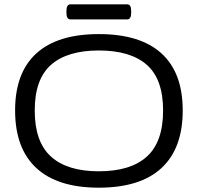

<svg xmlns="http://www.w3.org/2000/svg" viewBox="-20 -864 917 890"><path d="M438 6Q247 6 148.5 -85Q50 -176 50 -352Q50 -527 148.5 -616.5Q247 -706 438 -706Q630 -706 728.5 -616.5Q827 -527 827 -352Q827 -176 728.5 -85Q630 6 438 6ZM438 -70Q585 -70 660.5 -138Q736 -206 736 -352Q736 -497 660.5 -563.5Q585 -630 438 -630Q292 -630 216.5 -563.5Q141 -497 141 -352Q141 -206 216.5 -138Q292 -70 438 -70ZM307 -774Q288 -774 288 -804V-814Q288 -844 307 -844H569Q588 -844 588 -814V-804Q588 -774 569 -774Z"/></svg>

Font: Asap Expanded
Style: Regular
Weight: 400
Width: 7
Designer: Pablo Cosgaya
Foundry: Omnibus-Type
Version: Version 3.001; ttfautohint (v1.8.4.7-5d5b)